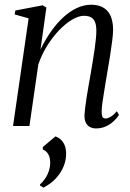

<svg xmlns="http://www.w3.org/2000/svg" viewBox="-20 -546 564 832"><path d="M155.5 -331.5Q176 -374 201 -409.5Q226 -445 254.2 -471Q282.5 -497 313 -511.2Q343.5 -525.5 375 -525.5Q421 -525.5 445.5 -498.5Q470 -471.5 470 -416Q470 -399 466.2 -369Q462.5 -339 456.8 -302.8Q451 -266.5 444.5 -230Q439 -196.5 433.5 -163.5Q428 -130.5 424.2 -104Q420.5 -77.5 420.5 -62Q420.5 -47 424 -39.8Q427.5 -32.5 437 -32.5Q447 -32.5 459.2 -39.8Q471.5 -47 486.5 -64L495.5 -48Q486.5 -33.5 471.8 -20Q457 -6.5 438 2Q419 10.5 396 10.5Q382 10.5 370.5 4.8Q359 -1 352.5 -13.2Q346 -25.5 346 -46Q346.5 -57.5 348.8 -77.2Q351 -97 355 -122.2Q359 -147.5 364 -175.8Q369 -204 374 -232.5Q378 -258.5 382.5 -284.2Q387 -310 390.2 -333.8Q393.5 -357.5 395.5 -377.8Q397.5 -398 397.5 -412.5Q397.5 -435.5 392 -449.8Q386.5 -464 374.8 -470.8Q363 -477.5 343.5 -477.5Q321 -477.5 292.8 -461Q264.5 -444.5 236.2 -415Q208 -385.5 184.2 -347.5Q160.5 -309.5 146 -266.5L107.5 0H36.5L104 -466.5L43.5 -483.5L46.5 -500.5L165 -523L181 -513ZM168 267 153.5 258V253Q175.5 233 186.5 208.5Q197.5 184 197.5 159.5Q197.5 136.5 188.8 121.8Q180 107 165.5 102V91L220.5 45Q242 53 254.2 71.8Q266.5 90.5 266.5 119.5Q267 146 256.2 173.5Q245.5 201 223.5 225.5Q201.5 250 168 267Z"/></svg>

Font: Merriweather 120pt Light
Style: Italic
Weight: 300
Italic angle: -7.8°
Version: Version 2.101